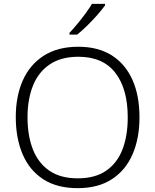

<svg xmlns="http://www.w3.org/2000/svg" viewBox="-20 -968 808 998"><path d="M705 -358Q705 -249 669 -166Q633 -83 561.5 -36.5Q490 10 384 10Q276 10 204.5 -36.5Q133 -83 97.5 -166.5Q62 -250 62 -359Q62 -468 98.5 -550Q135 -632 207.5 -678.5Q280 -725 387 -725Q490 -725 560.5 -680.5Q631 -636 668 -554Q705 -472 705 -358ZM123 -358Q123 -263 151 -191.5Q179 -120 237 -80.5Q295 -41 384 -41Q474 -41 531.5 -80.5Q589 -120 616.5 -191Q644 -262 644 -358Q644 -506 579.5 -589.5Q515 -673 387 -673Q298 -673 239 -633.5Q180 -594 151.5 -523Q123 -452 123 -358ZM526 -948V-940Q511 -919 486.5 -891Q462 -863 434 -835.5Q406 -808 381 -788H341V-797Q359 -816 381.5 -843Q404 -870 424.5 -898Q445 -926 458 -948Z"/></svg>

Font: BC Sans Light
Style: Regular
Weight: 300
Designer: Monotype Design Team
Foundry: Monotype Imaging Inc.
Version: Version 2.000;GOOG;noto-source:20170915:90ef993387c0